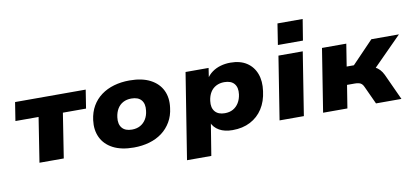

<svg xmlns="http://www.w3.org/2000/svg" viewBox="-80 -1030 3245 1494"><g transform="rotate(-10 1542.5 -283.0)"><path d="M157 0 212 -352H29L52 -498H610L587 -352H404L349 0Z M902 11Q803 11 738 -23Q673 -57 644.5 -117Q616 -177 626 -254Q634 -316 661.5 -363.5Q689 -411 733 -443.5Q777 -476 834 -492.5Q891 -509 957 -509Q1056 -509 1121 -475Q1186 -441 1214.5 -381.5Q1243 -322 1232 -244Q1225 -183 1197 -135Q1169 -87 1125.5 -54.5Q1082 -22 1025 -5.5Q968 11 902 11ZM911 -129Q949 -129 977 -144.5Q1005 -160 1022.5 -188.5Q1040 -217 1044 -255Q1051 -308 1026 -338Q1001 -368 947 -368Q910 -368 882 -353Q854 -338 837 -310Q820 -282 815 -243Q808 -190 833 -159.5Q858 -129 911 -129Z M1291 180 1399 -498H1581L1568 -412H1560Q1580 -445 1610 -466.5Q1640 -488 1677 -498.5Q1714 -509 1754 -509Q1832 -509 1883 -475.5Q1934 -442 1956 -383Q1978 -324 1967 -247Q1957 -167 1920 -109.5Q1883 -52 1822.5 -20.5Q1762 11 1682 11Q1619 11 1577 -13Q1535 -37 1518 -79H1525L1483 180ZM1645 -129Q1683 -129 1710.5 -144.5Q1738 -160 1755.5 -188.5Q1773 -217 1778 -255Q1785 -308 1760 -338Q1735 -368 1681 -368Q1645 -368 1616.5 -353Q1588 -338 1571 -310Q1554 -282 1549 -243Q1542 -190 1567.5 -159.5Q1593 -129 1645 -129Z M2143 -580 2169 -746H2368L2341 -580ZM2054 0 2133 -498H2325L2246 0Z M2398 0 2477 -498H2669L2641 -322H2698L2867 -498H3085L2827 -238L2809 -289Q2836 -287 2857 -276.5Q2878 -266 2894 -249Q2910 -232 2922 -207L3017 0H2816L2751 -141Q2744 -157 2735 -165.5Q2726 -174 2712.5 -177.5Q2699 -181 2681 -181H2619L2590 0Z"/></g></svg>

Font: Nunito Sans 10pt SemiExpanded Black
Style: Italic
Weight: 900
Width: 6
Italic angle: -9°
Designer: Vernon Adams
Foundry: Vernon Adams
Version: Version 3.101;gftools[0.9.27]